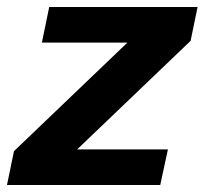

<svg xmlns="http://www.w3.org/2000/svg" viewBox="-28 -530 586 550"><path d="M-8 0 12 -97 337 -408H92L113 -510H538L518 -413L193 -102H453L431 0Z"/></svg>

Font: Saira SemiBold
Style: Italic
Weight: 600
Italic angle: -12°
Designer: Hector Gatti with collaboration of the Omnibus-Type team
Foundry: Omnibus-Type
Version: Version 1.100; ttfautohint (v1.8.3)